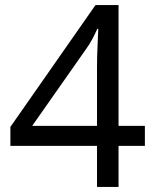

<svg xmlns="http://www.w3.org/2000/svg" viewBox="-20 -738 612 758"><path d="M552 -162H448V0H363V-162H21V-237L357 -718H448V-241H552ZM363 -466Q363 -518 365 -554.5Q367 -591 368 -624H364Q356 -605 344 -583Q332 -561 321 -546L107 -241H363Z"/></svg>

Font: Noto Sans Pahawh Hmong
Style: Regular
Weight: 400
Designer: Monotype Design Team
Foundry: Monotype Imaging Inc.
Version: Version 2.001; ttfautohint (v1.8.4.7-5d5b)